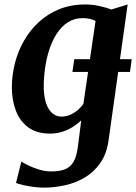

<svg xmlns="http://www.w3.org/2000/svg" viewBox="-20 -587 608 858"><path d="M303.5 -265.5 312 -322.5H568.5L561 -265.5ZM465.5 37.5Q457.5 99.5 428.5 141Q399.5 182.5 358 206.8Q316.5 231 269.2 241.2Q222 251.5 176.5 251.5Q153 251.5 128 248Q103 244.5 82.2 239.8Q61.5 235 51.5 230.5L75.5 135Q83 140.5 104 151Q125 161.5 153 170.2Q181 179 209 179Q245.5 179 269.8 169.8Q294 160.5 308.2 136.8Q322.5 113 328 69L343 -49Q327 -34 306.2 -20.5Q285.5 -7 259.5 1.5Q233.5 10 203 10Q143.5 10 106 -18Q68.5 -46 50.8 -92.8Q33 -139.5 33 -197Q33 -250.5 46.5 -303.8Q60 -357 86.8 -404.2Q113.5 -451.5 153.2 -488.2Q193 -525 245 -546Q297 -567 362 -567Q392.5 -567 424.5 -560Q456.5 -553 477.5 -544.5L550.5 -567ZM407 -493.5Q395.5 -499.5 380.8 -502.8Q366 -506 350.5 -506Q312 -506 283 -487.2Q254 -468.5 233.5 -436.5Q213 -404.5 200.2 -365Q187.5 -325.5 181.5 -283.2Q175.5 -241 175.5 -202.5Q175.5 -170.5 180.8 -145.2Q186 -120 196.5 -102.2Q207 -84.5 221.8 -75.2Q236.5 -66 255 -66Q275.5 -66 293.8 -74Q312 -82 327 -94.8Q342 -107.5 352.5 -122Z"/></svg>

Font: Merriweather 20pt
Style: Bold Italic
Weight: 700
Italic angle: -7.8°
Version: Version 2.101